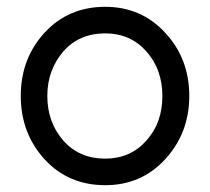

<svg xmlns="http://www.w3.org/2000/svg" viewBox="-20 -532 616 564"><path d="M289 -512Q181 -512 111 -436Q41 -360 41 -250Q41 -141 111 -64Q181 12 289 12Q395 12 465 -64Q536 -141 536 -250Q536 -360 465 -436Q395 -512 289 -512ZM289 -434Q363 -434 410 -381Q457 -328 457 -250Q457 -211 445.5 -178.5Q434 -146 410 -119Q363 -66 289 -66Q213 -66 166 -119Q119 -173 119 -250Q119 -289 131 -321.5Q143 -354 166 -381Q213 -434 289 -434Z"/></svg>

Font: Unageo
Style: Regular
Weight: 400
Designer: Richard Sepsi
Foundry: Richard Sepsi
Version: Version 2.000